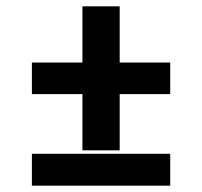

<svg xmlns="http://www.w3.org/2000/svg" viewBox="-20 -588 640 608"><path d="M241 -112V-290H81V-390H241V-568H359V-390H519V-290H359V-112ZM81 0V-101H519V0Z"/></svg>

Font: Iosevka Book
Style: Bold
Weight: 700
Designer: Belleve Invis
Foundry: Belleve Invis
Version: Version 28.0.7; ttfautohint (v1.8.3)